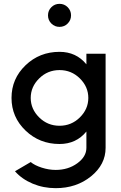

<svg xmlns="http://www.w3.org/2000/svg" viewBox="-20 -780 630 1000"><path d="M184 -371.5Q140 -328 140 -270Q140 -212 184 -168.5Q228 -125 290 -125Q352 -125 396 -168.5Q440 -212 440 -270Q440 -328 396 -371.5Q352 -415 290 -415Q228 -415 184 -371.5ZM247.5 -657.5Q230 -675 230 -700Q230 -725 247.5 -742.5Q265 -760 290 -760Q315 -760 332.5 -742.5Q350 -725 350 -700Q350 -675 332.5 -657.5Q315 -640 290 -640Q265 -640 247.5 -657.5ZM430 -10V-95Q377 -30 290 -30Q186 -30 113 -100Q40 -170 40 -270Q40 -370 113 -440Q186 -510 290 -510Q377 -510 430 -445V-500H530V-10Q530 77 454 138.5Q378 200 270 200Q206 200 150 176.5Q94 153 58 112L140 64Q160 81 197 93Q234 105 270 105Q335 105 382.5 70.5Q430 36 430 -10Z"/></svg>

Font: Laverick
Style: Regular
Weight: 400
Designer: Daniel Pimley
Foundry: Daniel Pimley
Version: Version 1.000;PS 001.001;hotconv 1.0.56